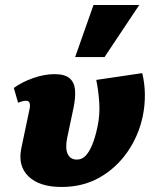

<svg xmlns="http://www.w3.org/2000/svg" viewBox="-20 -731 613 764"><path d="M225 13Q137 13 93.5 -29Q50 -71 65 -142L98 -299Q100 -309 99 -316Q98 -323 94.5 -326.5Q91 -330 83 -330Q77 -330 69 -328Q61 -326 52 -322L35 -381Q68 -405 112.5 -420.5Q157 -436 197 -436Q238 -436 257 -419.5Q276 -403 278.5 -373.5Q281 -344 273 -304L247 -181Q239 -140 249.5 -118Q260 -96 286 -96Q306 -96 320.5 -111Q335 -126 347 -155Q359 -184 368 -227Q378 -273 375 -321.5Q372 -370 363 -413L546 -440Q556 -399 556.5 -355.5Q557 -312 548 -268Q531 -189 486.5 -125.5Q442 -62 376 -24.5Q310 13 225 13ZM279 -504 352 -711H534L396 -504Z"/></svg>

Font: Ysabeau Office Black
Style: Italic
Weight: 900
Italic angle: -12°
Designer: Christian Thalmann (Catharsis Fonts)
Version: Version 2.001;gftools[0.9.30]; featfreeze: tnum,lnum,ss02